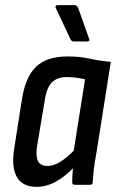

<svg xmlns="http://www.w3.org/2000/svg" viewBox="-20 -717 455 745"><path d="M121 8Q67 8 45 -31Q23 -70 36 -146L65 -331Q79 -420 121 -459Q163 -498 242 -498Q289 -498 327 -489.5Q365 -481 410 -477L354 -123Q347 -87 344 -59.5Q341 -32 340 -10Q340 0 329 0H270Q260 0 260 -10Q260 -23 261 -36.5Q262 -50 263 -64Q230 -30 194.5 -11Q159 8 121 8ZM165 -73Q187 -73 212 -88Q237 -103 266 -132L310 -409Q294 -413 275 -415.5Q256 -418 240 -418Q201 -418 180.5 -396.5Q160 -375 153 -324L124 -151Q118 -113 127 -93Q136 -73 165 -73ZM266 -556Q257 -556 253 -566L196 -687Q194 -690 196 -693.5Q198 -697 202 -697H269Q278 -697 283 -687L326 -566Q330 -556 317 -556Z"/></svg>

Font: Sofia Sans Condensed SemiBold
Style: Italic
Weight: 600
Italic angle: -9°
Version: Version 4.100